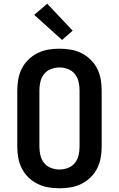

<svg xmlns="http://www.w3.org/2000/svg" viewBox="-20 -1005 640 1033"><path d="M300 8Q270 8 240 3Q210 -2 182.5 -15.5Q155 -29 133 -50.5Q111 -72 97.5 -98.5Q84 -125 78.5 -155Q73 -185 73 -215V-520Q73 -550 78.5 -580Q84 -610 97.5 -636.5Q111 -663 133 -684.5Q155 -706 182.5 -719.5Q210 -733 240 -738Q270 -743 300 -743Q330 -743 360 -738Q390 -733 417.5 -719.5Q445 -706 467 -684.5Q489 -663 502.5 -636.5Q516 -610 521.5 -580Q527 -550 527 -520V-215Q527 -185 521.5 -155Q516 -125 502.5 -98.5Q489 -72 467 -50.5Q445 -29 417.5 -15.5Q390 -2 360 3Q330 8 300 8ZM300 -93Q323 -93 345.5 -101.5Q368 -110 382.5 -128Q397 -146 402.5 -169Q408 -192 408 -215V-520Q408 -543 402.5 -566Q397 -589 382.5 -607Q368 -625 345.5 -633.5Q323 -642 300 -642Q277 -642 254.5 -633.5Q232 -625 217.5 -607Q203 -589 197.5 -566Q192 -543 192 -520V-215Q192 -192 197.5 -169Q203 -146 217.5 -128Q232 -110 254.5 -101.5Q277 -93 300 -93ZM314 -790 164 -925 234 -985 371 -840Z"/></svg>

Font: Iosevka Aile
Style: Bold
Weight: 700
Designer: Belleve Invis
Foundry: Belleve Invis
Version: Version 28.0.1; ttfautohint (v1.8.4)